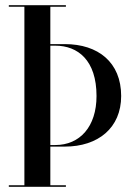

<svg xmlns="http://www.w3.org/2000/svg" viewBox="-20 -720 501 740"><path d="M230 -155C358 -155 447 -227 447 -350C447 -480 358 -550 230 -550H174V-694H234V-700H14V-694H74V-6H14V0H234V-6H174V-155ZM193 -544C280 -544 352 -488 352 -350C352 -232 288 -161 193 -161H174V-544Z"/></svg>

Font: Picaflor 72 pt
Style: Regular
Weight: 400
Designer: Ariel Martín Pérez
Foundry: Tunera Type Foundry
Version: Version 1.000;hotconv 1.0.109;makeotfexe 2.5.65596